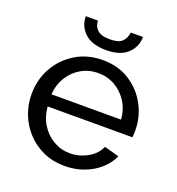

<svg xmlns="http://www.w3.org/2000/svg" viewBox="-129 -806 850 922"><g transform="rotate(20 295.5 -345.5)"><path d="M36 -261Q36 -335 70 -396Q104 -457 164.5 -494Q225 -531 303 -531Q382 -531 440.5 -493.5Q499 -456 531.5 -395.5Q564 -335 564 -265Q564 -255 563.5 -245.5Q563 -236 562 -231H129Q133 -180 157.5 -140.5Q182 -101 221 -78.5Q260 -56 305 -56Q353 -56 395.5 -80Q438 -104 454 -143L530 -122Q513 -84 479.5 -54Q446 -24 400.5 -7Q355 10 302 10Q243 10 194.5 -11.5Q146 -33 110.5 -70.5Q75 -108 55.5 -157Q36 -206 36 -261ZM482 -292Q478 -343 453 -382Q428 -421 389 -443Q350 -465 303 -465Q257 -465 218 -443Q179 -421 154.5 -382Q130 -343 126 -292ZM153 -701H215Q215 -673 234.5 -654.5Q254 -636 299 -636Q343 -636 361 -653.5Q379 -671 383 -701H445Q445 -650 408 -615.5Q371 -581 299 -581Q227 -581 190 -615.5Q153 -650 153 -701Z"/></g></svg>

Font: YasnoRaleway Medium
Style: Regular
Weight: 500
Designer: Matt McInerney, Pablo Impallari, Rodrigo Fuenzalida
Foundry: Matt McInerney, Pablo Impallari, Rodrigo Fuenzalida
Version: Version 4.026